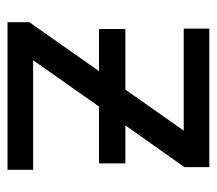

<svg xmlns="http://www.w3.org/2000/svg" viewBox="-53 -523 576 510"><g transform="rotate(90 235.0 -268.0)"><path d="M424 -536V-470L313 -313H414V-243H263L140 -68H431V0H39V-58L169 -243H57V-313H218L327 -468H56V-536Z"/></g></svg>

Font: Noto IKEA Latin
Style: Regular
Weight: 400
Designer: Monotype Design Team
Foundry: Monotype Imaging Inc.
Version: Version 1.0